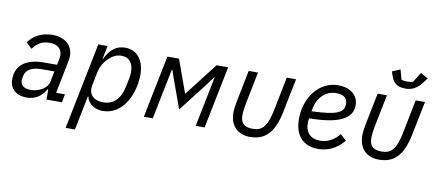

<svg xmlns="http://www.w3.org/2000/svg" viewBox="-79 -1054 3556 1565"><g transform="rotate(10 1699.0 -271.5)"><path d="M162 12C231 12 286 -21 321 -84H326V0H454L467 -68H394L449 -343C452 -358 453 -370 453 -383C453 -460 398 -528 283 -528C193 -528 123 -486 87 -431L134 -386C171 -435 208 -460 272 -460C337 -460 375 -428 375 -373C375 -363 374 -355 372 -345L362 -294H256C97 -294 22 -226 22 -113C22 -39 75 12 162 12ZM182 -55C132 -55 100 -78 100 -119C100 -126 101 -133 106 -158C116 -208 162 -237 249 -237H350L333 -150C322 -95 258 -55 182 -55Z M520 200H597L654 -84H658C673 -19 731 12 793 12C964 12 1045 -179 1045 -331C1045 -453 982 -528 888 -528C812 -528 763 -490 721 -404H718L741 -516H664ZM786 -58C694 -58 660 -114 673 -178L694 -283C704 -335 726 -374 759 -407C789 -437 822 -458 867 -458C936 -458 966 -408 966 -341C966 -324 964 -307 961 -290L946 -215C926 -115 870 -58 786 -58Z M1132 0H1206L1290 -416H1295L1314 -360L1405 -108L1601 -361L1640 -416H1645L1561 0H1635L1739 -516H1643L1433 -245H1430L1332 -516H1236Z M1986 -516H1909L1857 -257C1849 -217 1845 -185 1845 -159C1845 -55 1907 12 2011 12C2135 12 2208 -58 2244 -234L2301 -516H2224L2169 -240C2139 -92 2097 -57 2021 -57C1955 -57 1921 -85 1921 -151C1921 -185 1926 -215 1932 -247Z M2575 12C2649 12 2724 -16 2788 -94L2738 -139C2698 -90 2645 -57 2580 -57C2500 -57 2457 -106 2457 -179C2457 -190 2458 -207 2460 -221C2700 -223 2816 -277 2816 -390C2816 -483 2738 -528 2650 -528C2488 -528 2380 -375 2380 -204C2380 -64 2452 12 2575 12ZM2642 -462C2691 -462 2737 -446 2737 -391C2737 -320 2691 -289 2470 -281L2476 -310C2495 -402 2561 -462 2642 -462Z M3191 -596C3247 -596 3288 -618 3330 -674L3356 -709L3295 -743L3243 -661C3231 -657 3214 -655 3198 -655C3183 -655 3162 -657 3148 -661L3126 -743L3059 -715L3073 -674C3093 -618 3130 -596 3191 -596ZM3053 -516H2976L2924 -257C2916 -217 2912 -185 2912 -159C2912 -55 2974 12 3078 12C3202 12 3275 -58 3311 -234L3368 -516H3291L3236 -240C3206 -92 3164 -57 3088 -57C3022 -57 2988 -85 2988 -151C2988 -185 2993 -215 2999 -247Z"/></g></svg>

Font: Braiins Sans
Style: Italic
Weight: 400
Italic angle: -11.31°
Designer: Mike Abbink, Paul van der Laan, Pieter van Rosmalen, Jiri Chlebus, Lubos Buracinsky
Foundry: Bold Monday, Sudetype
Version: Version 1.000;hotconv 1.0.109;makeotfexe 2.5.65596